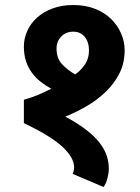

<svg xmlns="http://www.w3.org/2000/svg" viewBox="-20 -670 556 764"><path d="M275 -4Q275 -42 229.5 -85Q184 -128 75 -180V-273Q104 -281 131.5 -292.5Q159 -304 184 -317Q162 -329 142 -344.5Q122 -360 107 -380.5Q92 -401 83.5 -426.5Q75 -452 75 -485Q75 -517 88.5 -547Q102 -577 127.5 -600Q153 -623 189.5 -636.5Q226 -650 271 -650Q320 -650 358 -635Q396 -620 422 -594.5Q448 -569 462 -536.5Q476 -504 476 -470Q476 -418 454.5 -376.5Q433 -335 398.5 -302.5Q364 -270 322 -246Q280 -222 240 -206Q288 -180 321.5 -154.5Q355 -129 375 -103.5Q395 -78 404 -52Q413 -26 413 1Q413 18 407.5 39.5Q402 61 392 74L269 22Q275 9 275 -4ZM205 -476Q205 -438 227 -414.5Q249 -391 279 -374Q297 -385 315.5 -410Q334 -435 334 -470Q334 -503 317 -523.5Q300 -544 271 -544Q243 -544 224 -525Q205 -506 205 -476Z"/></svg>

Font: Mukta ExtraBold
Style: Regular
Weight: 800
Designer: Girish Dalvi and Yashodeep Gholap
Foundry: Ek Type
Version: Version 2.538;PS 1.002;hotconv 16.6.51;makeotf.lib2.5.65220;